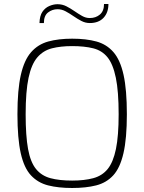

<svg xmlns="http://www.w3.org/2000/svg" viewBox="-20 -932 719 958"><path d="M340 6Q271 6 220 -7Q169 -20 134.5 -57Q100 -94 83.5 -167.5Q67 -241 67 -362Q67 -484 84 -558.5Q101 -633 135.5 -672Q170 -711 221 -725Q272 -739 340 -739Q410 -739 461 -725Q512 -711 546 -672Q580 -633 596.5 -558.5Q613 -484 613 -362Q613 -241 596 -167.5Q579 -94 545 -57Q511 -20 460 -7Q409 6 340 6ZM340 -31Q401 -31 445.5 -43Q490 -55 517.5 -89Q545 -123 558.5 -188.5Q572 -254 572 -362Q572 -476 558 -544Q544 -612 516.5 -646Q489 -680 445 -691Q401 -702 340 -702Q283 -702 239.5 -691Q196 -680 166.5 -646Q137 -612 122.5 -544Q108 -476 108 -362Q108 -254 120 -188.5Q132 -123 159.5 -89Q187 -55 231.5 -43Q276 -31 340 -31ZM177 -817Q178 -853 191.5 -873Q205 -893 226 -902Q247 -911 267 -911Q291 -911 311.5 -900.5Q332 -890 351.5 -876.5Q371 -863 389.5 -852.5Q408 -842 428 -842Q458 -842 478.5 -859.5Q499 -877 499 -912H521Q521 -869 496.5 -843Q472 -817 428 -817Q406 -817 386 -827.5Q366 -838 346.5 -851.5Q327 -865 307.5 -875.5Q288 -886 267 -886Q241 -886 220 -870Q199 -854 199 -817Z"/></svg>

Font: Exo Thin ExtraLight
Style: Regular
Weight: 250
Version: Version 2.000